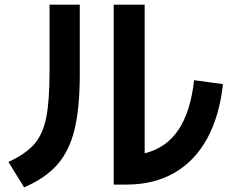

<svg xmlns="http://www.w3.org/2000/svg" viewBox="-20 -762 978 812"><path d="M460.9 -742.2H591.8V-113.8Q682.1 -135.3 734.1 -212.2Q786.1 -289.1 800.8 -422.9L922.9 -406.2Q908.2 -271 856 -175.8Q803.7 -80.6 717.3 -31Q630.9 18.6 515.6 18.6H460.9ZM189.5 -460V-742.2H317.4V-450.2Q317.4 -305.2 295.2 -214.1Q272.9 -123 222.4 -65.7Q171.9 -8.3 82 30.3L15.6 -77.1Q88.4 -110.8 124.8 -152.3Q161.1 -193.8 175.3 -263.7Q189.5 -333.5 189.5 -460Z"/></svg>

Font: Pretendard JP
Style: Bold
Weight: 700
Designer: Base glyphs from Inter by Rasmus Andersson; Hangeul glyphs from Noto Sans CJK(Source Han Sans) by Jang Soo-young and Kan
Foundry: Kil Hyung-jin
Version: Version 1.309